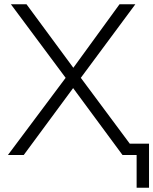

<svg xmlns="http://www.w3.org/2000/svg" viewBox="-20 -725 717 898"><path d="M17 0 287 -361 31 -705H104L323 -408L539 -705H613L358 -361L587 -53H677V153H619V0H553L322 -313L91 0Z"/></svg>

Font: Mulish Light
Style: Regular
Weight: 300
Designer: Vernon Adams
Foundry: Vernon Adams
Version: Version 3.603; ttfautohint (v1.8.3)